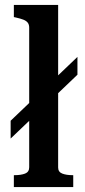

<svg xmlns="http://www.w3.org/2000/svg" viewBox="-20 -756 343 776"><path d="M23 -196V-268L293 -526V-454ZM215 -736V-79Q215 -61 231.5 -54.5Q248 -48 274 -48H276V0H36V-48H38Q65 -48 81.5 -54.5Q98 -61 98 -80V-644Q98 -657 92 -664.5Q86 -672 74.5 -676.5Q63 -681 45 -685L36 -687V-736Z"/></svg>

Font: Roboto Serif 28pt Condensed Medium
Style: Regular
Weight: 500
Width: 3
Designer: Greg Gazdowicz
Foundry: Commercial Type
Version: Version 1.008